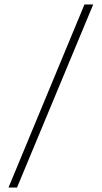

<svg xmlns="http://www.w3.org/2000/svg" viewBox="-20 -801 454 857"><path d="M56 36H18L357 -781H396Z"/></svg>

Font: Roundo Light
Style: Regular
Weight: 300
Designer: Namrata Goyal (Gurmukhi), Shiva Nallaperumal (Latin)
Foundry: Indian Type Foundry
Version: Version 1.000;PS 1.0;hotconv 1.0.88;makeotf.lib2.5.647800